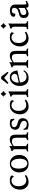

<svg xmlns="http://www.w3.org/2000/svg" viewBox="2112 -2872 769 5034"><g transform="rotate(-90 2497.0 -354.5)"><path d="M240.7 9.8Q160.2 9.8 101.3 -52.5Q42.5 -114.7 42.5 -219.2Q42.5 -326.2 106.9 -404.3Q171.4 -482.4 282.7 -482.4Q408.7 -479 411.6 -425.3Q411.6 -390.1 380.9 -376.5Q354.5 -438.5 271 -438.5Q225.1 -438.5 178.7 -394.3Q132.3 -350.1 132.3 -243.7Q132.3 -163.1 174.3 -106.9Q216.3 -50.8 286.6 -50.8Q351.6 -53.2 407.7 -90.3L426.8 -55.7Q343.3 9.8 240.7 9.8Z M726.6 -24.9Q786.1 -24.9 819.3 -76.9Q852.5 -128.9 852.5 -221.7Q852.5 -326.2 816.4 -387Q780.3 -447.8 719.7 -447.8Q660.2 -447.8 627 -396Q593.8 -344.2 593.8 -251Q593.8 -146 629.4 -85.4Q665 -24.9 726.6 -24.9ZM719.7 9.8Q621.6 9.8 557.6 -57.6Q493.7 -125 493.7 -234.4Q493.7 -342.8 559.8 -412.6Q626 -482.4 726.6 -482.4Q824.7 -482.4 888.7 -412.6Q952.6 -342.8 952.6 -233.4Q952.6 -125 886.7 -57.6Q820.8 9.8 719.7 9.8Z M1543.9 0Q1503.4 -4.4 1444.3 -4.4Q1385.3 -4.4 1342.3 0V-34.2Q1402.3 -34.2 1402.8 -76.7V-317.9Q1402.8 -427.7 1310.1 -427.7Q1247.6 -427.7 1184.1 -377.9V-76.7Q1184.1 -34.2 1244.1 -34.2V0Q1203.6 -4.4 1144.5 -4.4Q1085.4 -4.4 1042.5 0V-34.2Q1102.5 -34.2 1102.5 -76.7V-334.5Q1102.1 -409.7 1053.2 -409.7V-439.5Q1133.3 -458 1186.5 -495.1Q1184.1 -448.7 1184.1 -408.7Q1271.5 -482.4 1356.4 -482.4Q1427.7 -482.4 1455.8 -441.7Q1483.9 -400.9 1483.9 -311.5V-76.7Q1483.9 -34.2 1543.9 -34.2Z M1747.1 9.8Q1661.6 9.8 1615.7 -23.9Q1617.2 -36.1 1617.2 -49.3Q1617.2 -84 1607.4 -118.2L1636.2 -125Q1653.3 -39.1 1764.6 -35.2Q1845.7 -40.5 1848.6 -109.4Q1848.6 -183.6 1730.5 -213.4Q1612.3 -243.2 1612.3 -342.3Q1622.6 -475.6 1774.4 -482.4Q1844.7 -482.4 1888.2 -460Q1893.1 -410.6 1903.8 -370.1L1875 -360.4Q1847.2 -436 1768.6 -437Q1685.1 -433.1 1679.2 -370.6Q1680.7 -298.3 1798.1 -274.4Q1915.5 -250.5 1916.5 -143.6Q1908.7 1.5 1747.1 9.8Z M2215.8 9.8Q2135.3 9.8 2076.4 -52.5Q2017.6 -114.7 2017.6 -219.2Q2017.6 -326.2 2082 -404.3Q2146.5 -482.4 2257.8 -482.4Q2383.8 -479 2386.7 -425.3Q2386.7 -390.1 2356 -376.5Q2329.6 -438.5 2246.1 -438.5Q2200.2 -438.5 2153.8 -394.3Q2107.4 -350.1 2107.4 -243.7Q2107.4 -163.1 2149.4 -106.9Q2191.4 -50.8 2261.7 -50.8Q2326.7 -53.2 2382.8 -90.3L2401.9 -55.7Q2318.4 9.8 2215.8 9.8Z M2554.7 -579.1Q2541 -580.6 2533 -599.9Q2524.9 -619.1 2505.6 -627.2Q2486.3 -635.3 2484.9 -648.9Q2486.3 -662.6 2505.6 -670.9Q2524.9 -679.2 2533 -698.2Q2541 -717.3 2554.7 -718.8Q2568.4 -717.3 2576.7 -698.2Q2585 -679.2 2604 -670.9Q2623 -662.6 2624.5 -648.9Q2623 -635.3 2604 -627.2Q2585 -619.1 2576.7 -599.9Q2568.4 -580.6 2554.7 -579.1ZM2676.3 0Q2635.3 -2.9 2575.7 -3.4Q2516.1 -2.9 2472.7 0V-34.2Q2533.2 -34.2 2533.2 -77.1V-360.4Q2533.2 -436 2483.9 -436V-466.3Q2564.9 -484.9 2618.7 -522.5Q2615.7 -463.4 2615.7 -431.6V-77.1Q2615.7 -34.2 2676.3 -34.2Z M2966.8 9.8Q2857.9 9.8 2809.1 -59.1Q2760.3 -127.9 2760.3 -226.1Q2760.3 -329.6 2823.2 -406Q2886.2 -482.4 2987.3 -482.4Q3144 -482.4 3168.5 -283.7L2851.1 -214.4Q2864.7 -43.9 3005.9 -43.9Q3106.4 -43.9 3148.9 -126L3171.9 -109.4Q3107.9 9.8 2966.8 9.8ZM2848.1 -246.6 3017.1 -284.2Q3078.1 -297.9 3078.1 -354Q3068.8 -441.9 2981.4 -441.9Q2849.1 -428.2 2848.1 -246.6ZM3107.9 -517.1 2973.1 -630.4 2839.4 -517.1 2814 -542.5 2944.8 -709.5H3002.4L3131.3 -542.5Z M3740.7 0Q3700.2 -4.4 3641.1 -4.4Q3582 -4.4 3539.1 0V-34.2Q3599.1 -34.2 3599.6 -76.7V-317.9Q3599.6 -427.7 3506.8 -427.7Q3444.3 -427.7 3380.9 -377.9V-76.7Q3380.9 -34.2 3440.9 -34.2V0Q3400.4 -4.4 3341.3 -4.4Q3282.2 -4.4 3239.3 0V-34.2Q3299.3 -34.2 3299.3 -76.7V-334.5Q3298.8 -409.7 3250 -409.7V-439.5Q3330.1 -458 3383.3 -495.1Q3380.9 -448.7 3380.9 -408.7Q3468.3 -482.4 3553.2 -482.4Q3624.5 -482.4 3652.6 -441.7Q3680.7 -400.9 3680.7 -311.5V-76.7Q3680.7 -34.2 3740.7 -34.2Z M3996.1 9.8Q3915.5 9.8 3856.7 -52.5Q3797.9 -114.7 3797.9 -219.2Q3797.9 -326.2 3862.3 -404.3Q3926.8 -482.4 4038.1 -482.4Q4164.1 -479 4167 -425.3Q4167 -390.1 4136.2 -376.5Q4109.9 -438.5 4026.4 -438.5Q3980.5 -438.5 3934.1 -394.3Q3887.7 -350.1 3887.7 -243.7Q3887.7 -163.1 3929.7 -106.9Q3971.7 -50.8 4042 -50.8Q4106.9 -53.2 4163.1 -90.3L4182.1 -55.7Q4098.6 9.8 3996.1 9.8Z M4335 -579.1Q4321.3 -580.6 4313.2 -599.9Q4305.2 -619.1 4285.9 -627.2Q4266.6 -635.3 4265.1 -648.9Q4266.6 -662.6 4285.9 -670.9Q4305.2 -679.2 4313.2 -698.2Q4321.3 -717.3 4335 -718.8Q4348.6 -717.3 4356.9 -698.2Q4365.2 -679.2 4384.3 -670.9Q4403.3 -662.6 4404.8 -648.9Q4403.3 -635.3 4384.3 -627.2Q4365.2 -619.1 4356.9 -599.9Q4348.6 -580.6 4335 -579.1ZM4456.5 0Q4415.5 -2.9 4356 -3.4Q4296.4 -2.9 4252.9 0V-34.2Q4313.5 -34.2 4313.5 -77.1V-360.4Q4313.5 -436 4264.2 -436V-466.3Q4345.2 -484.9 4398.9 -522.5Q4396 -463.4 4396 -431.6V-77.1Q4396 -34.2 4456.5 -34.2Z M4697.8 -50.3Q4736.8 -50.3 4807.1 -93.8V-271.5Q4786.6 -219.2 4703.4 -205.8Q4620.1 -192.4 4620.1 -125.5Q4620.6 -50.3 4697.8 -50.3ZM4879.4 9.8Q4813.5 9.8 4809.1 -56.2Q4711.4 9.8 4659.7 9.8Q4543 9.8 4543 -120.6Q4543 -228.5 4675.5 -249.5Q4808.1 -270.5 4808.6 -367.7Q4808.6 -430.2 4736.8 -430.2Q4661.6 -430.2 4655.8 -352.5Q4655.8 -343.3 4656.7 -339.4Q4644 -337.4 4634.3 -337.4Q4576.2 -337.4 4574.7 -384.8Q4581.5 -474.6 4730 -479.5Q4896 -479.5 4896 -335.4V-98.6Q4896 -46.9 4919.4 -46.9Q4935.1 -47.4 4979 -68.4L4993.7 -38.6Q4918.5 9.8 4879.4 9.8Z"/></g></svg>

Font: Almanac
Style: Regular
Weight: 400
Designer: Eden's Almanac
Version: Version 3.501;March 28, 2021;FontCreator 13.0.0.2683 64-bit